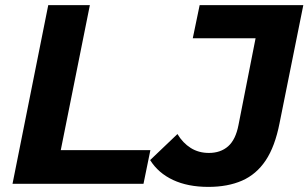

<svg xmlns="http://www.w3.org/2000/svg" viewBox="-20 -720 1208 752"><path d="M29 0 169 -700H332L218 -132H569L542 0ZM796 12Q716 12 658 -15Q600 -42 568 -93L675 -195Q696 -160 727 -140.5Q758 -121 798 -121Q844 -121 873.5 -147Q903 -173 914 -230L981 -570H735L762 -700H1168L1075 -238Q1057 -146 1020.5 -91.5Q984 -37 928 -12.5Q872 12 796 12Z"/></svg>

Font: Montserrat Thin
Style: Bold Italic
Weight: 700
Italic angle: -11.3°
Version: Version 9.000